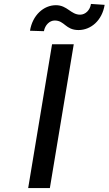

<svg xmlns="http://www.w3.org/2000/svg" viewBox="-20 -951 549 971"><path d="M353 -727.3H243.3L122.5 0H232.2ZM131.7 -795.5 202.1 -793.3C207.7 -824.2 230.5 -847.3 256.7 -847.3C307.2 -847.3 310.7 -799 377.5 -799C440 -799.4 496.4 -847.3 509.2 -926.5L440 -931.1C435.7 -900.2 412.3 -876.8 385.3 -876.8C337.7 -876.8 320.7 -924.7 262.8 -924.7C200.6 -924.7 144.2 -873.9 131.7 -795.5Z"/></svg>

Font: Margiela Sans Medium
Style: Italic
Weight: 500
Italic angle: -9.39999°
Designer: Stefan Endress, Andreas Faust
Version: Version 1.100;FEAKit 1.0